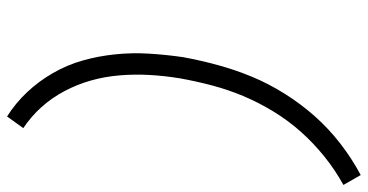

<svg xmlns="http://www.w3.org/2000/svg" viewBox="-269 -612 1042 544"><g transform="rotate(90 252.0 -340.0)"><path d="M310 161Q272 137 241 104Q210 71 187 31Q164 -9 151.5 -53Q139 -97 134 -145Q129 -193 132 -241.5Q135 -290 142 -338Q151 -387 164.5 -436.5Q178 -486 197.5 -533Q217 -580 245.5 -625.5Q274 -671 309 -710.5Q344 -750 386.5 -783Q429 -816 476 -841L504 -792Q462 -769 423.5 -738Q385 -707 353 -671Q321 -635 295.5 -593Q270 -551 252 -508Q234 -465 222 -419.5Q210 -374 202 -329Q195 -287 192.5 -244Q190 -201 193.5 -158.5Q197 -116 208 -77Q219 -38 238 -2Q257 34 283.5 63.5Q310 93 343 115Z"/></g></svg>

Font: Iosevka Curly Slab LtObl
Style: Regular
Weight: 300
Italic angle: -9°
Monospace: yes
Designer: Belleve Invis
Foundry: Belleve Invis
Version: Version 11.0.0; ttfautohint (v1.8.3)